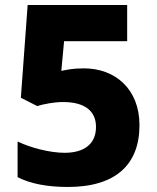

<svg xmlns="http://www.w3.org/2000/svg" viewBox="-20 -734 623 764"><path d="M314 -462C267 -462 246 -456 224 -452L235 -570H486V-714H90L63 -345L128 -312C155 -320 195 -328 231 -328C319 -328 362 -291 362 -229C362 -161 315 -126 237 -126C177 -126 99 -147 50 -171V-29C101 -3 168 10 250 10C439 10 535 -78 535 -236C535 -380 438 -462 314 -462Z"/></svg>

Font: Noto Sans Thai Looped ExtraBold
Style: Regular
Weight: 800
Designer: Cadson Demak Team
Foundry: Cadson Demak Co., Ltd.
Version: Version 1.001